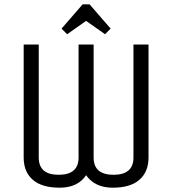

<svg xmlns="http://www.w3.org/2000/svg" viewBox="-20 -857 800 892"><path d="M345 -125V-650H415V-125Q415 -45 507.5 -45Q600 -45 600 -125V-650H670V-125Q670 -59 628 -22Q586 15 503.5 15Q421 15 380 -43Q341 15 257.5 15Q174 15 132 -22Q90 -59 90 -125V-650H160V-125Q160 -45 252.5 -45Q345 -45 345 -125ZM380 -760 292 -698 266 -724 364 -837H396L494 -724L468 -698Z"/></svg>

Font: Unica One
Style: Regular
Weight: 400
Designer: Eduardo Rodriguez Tunni
Foundry: Eduardo Rodriguez Tunni
Version: Version 1.001